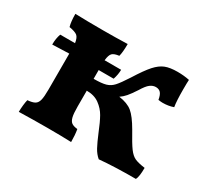

<svg xmlns="http://www.w3.org/2000/svg" viewBox="-108 -677 929 855"><g transform="rotate(30 356.5 -249.5)"><path d="M672 -62Q672 -17 663 0Q550 0 476 7Q458 -8 445.5 -31Q433 -54 416 -95Q398 -140 383 -166.5Q368 -193 342 -212Q316 -231 277 -231V-150Q277 -113 281.5 -95.5Q286 -78 296 -71Q306 -64 326 -62Q331 -34 331 2Q279 0 210 0Q138 0 62 2Q62 -14 64 -32.5Q66 -51 69 -62Q94 -64 106 -71Q118 -78 122.5 -95.5Q127 -113 127 -150V-335L41 -332Q41 -364 50 -388H126Q122 -415 110.5 -424Q99 -433 69 -438Q62 -462 62 -502Q120 -500 205 -500Q267 -500 331 -502Q331 -460 325 -438Q300 -435 290.5 -425.5Q281 -416 278 -388H363Q363 -364 354 -337H277V-292Q318 -292 339 -298Q360 -304 375.5 -321Q391 -338 418 -380Q453 -436 476 -461.5Q499 -487 523 -496.5Q547 -506 586 -506Q619 -506 647 -500Q646 -486 646 -450Q646 -391 651 -362Q626 -353 596 -353Q588 -353 574 -355Q570 -379 561 -389Q552 -399 536 -399Q521 -399 507 -388.5Q493 -378 475 -348Q456 -319 443.5 -304.5Q431 -290 416 -280Q460 -274 484.5 -254Q509 -234 539 -182Q570 -126 586 -104.5Q602 -83 619 -75Q636 -67 672 -62Z"/></g></svg>

Font: Vollkorn SC
Style: Bold
Weight: 700
Designer: Friedrich Althausen
Foundry: Friedrich Althausen
Version: Version 4.015